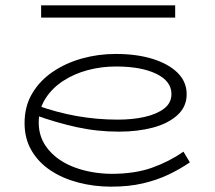

<svg xmlns="http://www.w3.org/2000/svg" viewBox="-20 -685 806 719"><path d="M396 14Q332 14 273 -1.5Q214 -17 169 -47Q124 -77 98 -121.5Q72 -166 72 -224Q72 -287 100.5 -335Q129 -383 177.5 -416Q226 -449 287 -466Q348 -483 413 -483Q492 -483 551.5 -464.5Q611 -446 645 -412.5Q679 -379 679 -332Q679 -285 644 -253.5Q609 -222 552 -207Q495 -192 426 -192Q343 -192 266.5 -209Q190 -226 115 -253L114 -292Q191 -264 267 -250.5Q343 -237 421 -237Q476 -237 521 -247Q566 -257 594 -278Q622 -299 622 -333Q622 -381 565.5 -408.5Q509 -436 414 -436Q360 -436 309 -422.5Q258 -409 216.5 -382Q175 -355 150 -315.5Q125 -276 125 -225Q125 -168 161.5 -124.5Q198 -81 260 -58Q322 -35 397 -34Q485 -34 549.5 -57Q614 -80 667 -117L691 -77Q653 -51 609.5 -30.5Q566 -10 514 2Q462 14 396 14ZM636 -665V-619H134V-665Z"/></svg>

Font: BioRhyme SemiExpanded Light
Style: Regular
Weight: 300
Width: 6
Designer: Aoife Mooney
Foundry: Aoife Mooney Type
Version: Version 1.600;gftools[0.9.33]